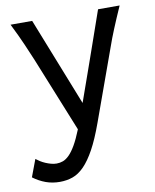

<svg xmlns="http://www.w3.org/2000/svg" viewBox="-92 -561 692 855"><g transform="rotate(-10 253.5 -134.0)"><path d="M319.8 0Q294.4 70.3 270 114.7Q245.6 159.2 220.5 184.8Q195.3 210.4 168.2 220Q141.1 229.5 109.9 229.5Q76.2 229.5 46.6 218.8Q17.1 208 -9.8 188L19.5 109.9Q27.3 116.2 37.8 122.8Q48.3 129.4 60.3 134.5Q72.3 139.6 85 143.1Q97.7 146.5 109.9 146.5Q124.5 146.5 138.7 141.4Q152.8 136.2 167.2 121.8Q181.6 107.4 196.8 81.3Q211.9 55.2 229 12.7L92.8 -324.7Q79.1 -357.9 61 -399.4Q43 -440.9 14.6 -498H112.3L270 -99.1Q279.3 -125.5 290.3 -156.5Q301.3 -187.5 313 -220.5Q324.7 -253.4 336.4 -286.9Q348.1 -320.3 358.9 -351.1Q384.3 -423.3 410.2 -498H507.8Q495.1 -469.7 484.9 -445.6Q474.6 -421.4 465.8 -400.1Q457 -378.9 450 -360.4Q442.9 -341.8 437 -324.7Z"/></g></svg>

Font: Andika Viet
Style: Regular
Weight: 400
Designer: Victor Gaultney, Annie Olsen, Julie Remington, Don Collingsworth, Eric Hays, Becca Hirsbrunner
Foundry: SIL International
Version: Version 5.000